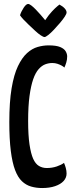

<svg xmlns="http://www.w3.org/2000/svg" viewBox="-20 -939 376 969"><path d="M193 10Q163 10 137 2.5Q111 -5 90.5 -24.5Q70 -44 56 -81Q42 -118 34.5 -177.5Q27 -237 27 -323Q27 -424 38.5 -493Q50 -562 70.5 -605Q91 -648 116.5 -671Q142 -694 170 -702Q198 -710 225 -710Q264 -710 284 -701.5Q304 -693 311.5 -680Q319 -667 319 -654Q319 -638 314.5 -623.5Q310 -609 305 -598Q300 -603 291 -608Q282 -613 270 -617Q258 -621 244 -621Q226 -621 208.5 -614.5Q191 -608 175 -590Q159 -572 147.5 -539Q136 -506 129 -454.5Q122 -403 122 -329Q122 -256 129 -209.5Q136 -163 147.5 -137.5Q159 -112 176.5 -101.5Q194 -91 216 -91Q243 -91 266.5 -99Q290 -107 303 -117Q308 -106 312 -91.5Q316 -77 316 -63Q316 -42 301 -25.5Q286 -9 258 0.5Q230 10 193 10ZM205 -752Q199 -752 186 -760.5Q173 -769 157.5 -783.5Q142 -798 126 -813Q110 -828 98 -841Q86 -854 81 -862Q87 -881 99.5 -900Q112 -919 122 -919Q128 -919 138.5 -911Q149 -903 161 -890.5Q173 -878 184 -865.5Q195 -853 201.5 -845Q208 -837 208 -837Q226 -864 242.5 -881.5Q259 -899 269.5 -907.5Q280 -916 280 -916Q297 -907 306.5 -896.5Q316 -886 316 -876Q316 -869 306.5 -854.5Q297 -840 282 -822.5Q267 -805 251.5 -788.5Q236 -772 223 -762Q210 -752 205 -752Z"/></svg>

Font: Yanone Kaffeesatz Medium
Style: Regular
Weight: 500
Designer: Yanone (Cyrillic: Daniel Pouzeot, Huerta Tipografica, and Cyreal)
Foundry: Yanone
Version: Version 2.003